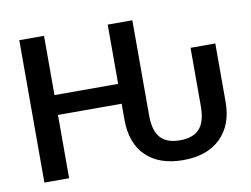

<svg xmlns="http://www.w3.org/2000/svg" viewBox="-78 -822 1233 944"><g transform="rotate(-10 539.0 -350.5)"><path d="M1018.6 -527.8V-236.3Q1018.6 -120.6 951.2 -55.4Q883.8 9.8 765.6 9.8Q646 9.8 579.8 -54.2Q513.7 -118.2 513.7 -236.3V-315.9H195.8V0H72.3V-710.9H195.8V-415H513.7V-710.9H636.7V-235.4Q636.7 -159.2 668.5 -124Q700.2 -88.9 765.6 -88.9Q831.5 -88.9 863.3 -124Q895 -159.2 895 -235.4V-527.8Z"/></g></svg>

Font: Roboto Medium
Style: Regular
Weight: 500
Designer: Google
Version: Version 2.134; 2016; ttfautohint (v1.6)